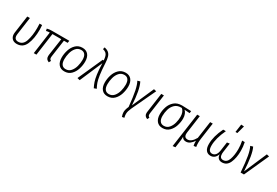

<svg xmlns="http://www.w3.org/2000/svg" viewBox="81 -2047 5099 3530"><g transform="rotate(30 2631.0 -281.5)"><path d="M446 -428Q446 -239 392 -114Q338 11 207 11Q143 11 107.5 -26Q72 -63 72 -123Q72 -132 74 -152L126 -523H182L130 -151Q128 -133 128 -124Q128 -81 149.5 -59Q171 -37 211 -37Q313 -37 351.5 -153.5Q390 -270 390 -431Q390 -480 387 -523H441Q446 -471 446 -428Z M881 -116Q879 -96 879 -89Q879 -68 886.5 -56Q894 -44 912 -34L889 8Q853 -6 837.5 -27.5Q822 -49 822 -85Q822 -94 824 -116L876 -475H688L622 0H566L632 -475Q610 -475 594 -473Q578 -471 556 -465L548 -510Q571 -517 594.5 -520Q618 -523 655 -523H1019L1011 -475H932Z M1050 -189Q1050 -267 1075 -346.5Q1100 -426 1155.5 -480Q1211 -534 1296 -534Q1376 -534 1419.5 -481.5Q1463 -429 1463 -335Q1463 -258 1438 -178Q1413 -98 1358 -43.5Q1303 11 1217 11Q1137 11 1093.5 -42Q1050 -95 1050 -189ZM1405 -339Q1405 -412 1377 -449.5Q1349 -487 1295 -487Q1228 -487 1186 -438Q1144 -389 1126 -320Q1108 -251 1108 -185Q1108 -112 1136.5 -74.5Q1165 -37 1219 -37Q1285 -37 1326.5 -85.5Q1368 -134 1386.5 -203.5Q1405 -273 1405 -339Z M1798 -502Q1806 -348 1819.5 -256Q1833 -164 1850.5 -114Q1868 -64 1897 -11L1844 8Q1816 -48 1798.5 -99.5Q1781 -151 1768 -240Q1755 -329 1751 -470L1545 9L1491 -5L1726 -529L1747 -525Q1743 -581 1732.5 -614.5Q1722 -648 1698.5 -669Q1675 -690 1631 -701L1643 -744Q1701 -730 1733 -702.5Q1765 -675 1779.5 -628Q1794 -581 1798 -502Z M1966 -189Q1966 -267 1991 -346.5Q2016 -426 2071.5 -480Q2127 -534 2212 -534Q2292 -534 2335.5 -481.5Q2379 -429 2379 -335Q2379 -258 2354 -178Q2329 -98 2274 -43.5Q2219 11 2133 11Q2053 11 2009.5 -42Q1966 -95 1966 -189ZM2321 -339Q2321 -412 2293 -449.5Q2265 -487 2211 -487Q2144 -487 2102 -438Q2060 -389 2042 -320Q2024 -251 2024 -185Q2024 -112 2052.5 -74.5Q2081 -37 2135 -37Q2201 -37 2242.5 -85.5Q2284 -134 2302.5 -203.5Q2321 -273 2321 -339Z M2609 -70 2812 -531 2866 -518 2628 -12Q2610 28 2601 59.5Q2592 91 2592 122Q2592 155 2603 197L2556 206Q2537 154 2537 113Q2537 61 2571 -15Q2551 -221 2527 -336.5Q2503 -452 2468 -513L2522 -529Q2593 -391 2609 -70Z M2970 -116Q2968 -96 2968 -89Q2968 -68 2975.5 -56Q2983 -44 3001 -34L2978 8Q2943 -6 2927 -27.5Q2911 -49 2911 -84Q2911 -98 2914 -116L2971 -523H3027Z M3134 -189Q3134 -266 3159.5 -344Q3185 -422 3246.5 -476Q3308 -530 3410 -530Q3479 -530 3605 -523L3599 -477L3487 -485Q3514 -462 3530 -421Q3546 -380 3546 -327Q3546 -253 3521 -175Q3496 -97 3441 -43Q3386 11 3301 11Q3221 11 3177.5 -42.5Q3134 -96 3134 -189ZM3488 -333Q3488 -388 3472 -427Q3456 -466 3428 -488H3411Q3329 -488 3280 -439.5Q3231 -391 3211.5 -322Q3192 -253 3192 -184Q3192 -112 3220.5 -74.5Q3249 -37 3303 -37Q3369 -37 3410.5 -85.5Q3452 -134 3470 -202Q3488 -270 3488 -333Z M4008 -81Q4008 -41 4015 1L3963 8Q3954 -39 3954 -71L3955 -97Q3922 -47 3884 -18Q3846 11 3799 11Q3736 11 3713 -41Q3714 4 3703 81L3687 197L3631 203L3734 -523H3789L3737 -148Q3735 -137 3735 -118Q3735 -75 3754.5 -56Q3774 -37 3806 -37Q3847 -37 3885.5 -68Q3924 -99 3957 -159L4009 -523H4064L4015 -175Q4008 -125 4008 -81Z M4189 -164Q4189 -324 4285 -523H4342Q4245 -317 4245 -162Q4245 -95 4266.5 -66Q4288 -37 4327 -37Q4368 -37 4397.5 -68.5Q4427 -100 4437 -170L4463 -353L4518 -361L4491 -166Q4488 -147 4488 -129Q4488 -37 4561 -37Q4641 -37 4673.5 -131Q4706 -225 4706 -351Q4706 -436 4688 -523H4743Q4762 -434 4762 -348Q4762 -197 4715 -93Q4668 11 4563 11Q4514 11 4485.5 -18Q4457 -47 4456 -102Q4419 11 4320 11Q4260 11 4224.5 -32.5Q4189 -76 4189 -164ZM4526 -769 4587 -765 4542 -599H4502Z M5000 -49 5208 -531 5262 -518 5028 0H4957Q4941 -214 4919.5 -333.5Q4898 -453 4864 -513L4918 -529Q4983 -402 5000 -49Z"/></g></svg>

Font: Fira Sans Condensed Light
Style: Italic
Weight: 300
Width: 3
Italic angle: -8°
Designer: Carrois Corporate & Edenspiekermann AG
Foundry: Carrois Corporate GbR & Edenspiekermann AG
Version: Version 4.203